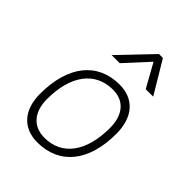

<svg xmlns="http://www.w3.org/2000/svg" viewBox="-227 -913 1040 1040"><g transform="rotate(45 293.0 -392.5)"><path d="M245.1 9.8C415 9.8 515.6 -114.7 515.6 -325.2C515.6 -452.6 450.2 -527.3 339.8 -527.3C170.4 -527.3 69.8 -400.9 69.8 -187.5C69.8 -63.5 135.3 9.8 245.1 9.8ZM254.9 -35.2C168 -35.2 116.7 -94.2 116.7 -193.8C116.7 -375 197.8 -482.4 334 -482.4C419.4 -482.4 468.8 -423.3 468.8 -323.7C468.8 -142.1 389.2 -35.2 254.9 -35.2ZM403.3 -794.9H373L195.8 -609.4H257.8L381.8 -744.6L457 -609.4H514.2Z"/></g></svg>

Font: Cascadia Code PL ExtraLight
Style: Italic
Weight: 200
Italic angle: -10°
Monospace: yes
Designer: Aaron Bell
Foundry: Saja Typeworks
Version: Version 2404.023